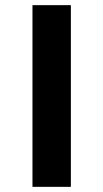

<svg xmlns="http://www.w3.org/2000/svg" viewBox="-20 -725 400 745"><path d="M106 0V-705H255V0Z"/></svg>

Font: Nunito Sans 10pt Expanded
Style: Bold
Weight: 700
Width: 7
Designer: Vernon Adams
Foundry: Vernon Adams
Version: Version 3.101;gftools[0.9.27]